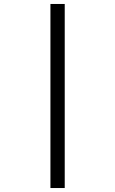

<svg xmlns="http://www.w3.org/2000/svg" viewBox="-20 -812 580 967"><path d="M234 -792H306V135H234Z"/></svg>

Font: hextamil15
Style: Book
Weight: 400
Designer: Jelle Bosma - Monotype Design Team
Foundry: Monotype Imaging Inc.
Version: Version 2.003